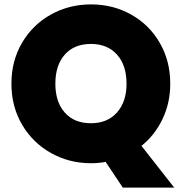

<svg xmlns="http://www.w3.org/2000/svg" viewBox="-20 -736 828 874"><path d="M539 118 461 1Q428 7 394 7Q295 7 212 -39.5Q129 -86 80.5 -168.5Q32 -251 32 -355Q32 -459 80.5 -541.5Q129 -624 212 -670Q295 -716 394 -716Q494 -716 576.5 -670Q659 -624 707 -541.5Q755 -459 755 -355Q755 -268 720 -194.5Q685 -121 624 -72L773 118ZM232 -355Q232 -272 275 -223.5Q318 -175 394 -175Q469 -175 512.5 -224Q556 -273 556 -355Q556 -439 512.5 -487.5Q469 -536 394 -536Q318 -536 275 -487.5Q232 -439 232 -355Z"/></svg>

Font: DVN-Poppins ExtBd
Style: Regular
Weight: 800
Designer: Ninad Kale (Devanagari), Jonny Pinhorn (Latin)
Foundry: Indian Type Foundry
Version: 4.004